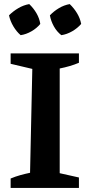

<svg xmlns="http://www.w3.org/2000/svg" viewBox="-20 -919 436 939"><path d="M32 0V-46Q56 -56 79.5 -62.5Q103 -69 127 -74L138 -582L32 -607V-658H366V-612Q345 -603 321 -596Q297 -589 272 -584V-72L366 -51V0ZM123 -899Q144 -879 158.5 -854Q173 -829 177 -802Q160 -781 134 -766Q108 -751 81 -747Q61 -764 45.5 -790Q30 -816 24 -844Q44 -864 69.5 -879Q95 -894 123 -899ZM321 -899Q342 -879 357 -854Q372 -829 377 -802Q359 -781 333 -766Q307 -751 280 -747Q258 -764 243.5 -790Q229 -816 224 -844Q243 -864 268 -879Q293 -894 321 -899Z"/></svg>

Font: Piazzolla 24pt
Style: Bold
Weight: 700
Designer: Juan Pablo del Peral
Foundry: Huerta Tipografica
Version: Version 2.005